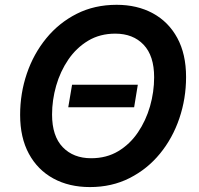

<svg xmlns="http://www.w3.org/2000/svg" viewBox="-20 -757 815 787"><path d="M348.6 9.8Q263.2 9.8 198.7 -25.4Q134.3 -60.5 98.4 -126.7Q62.5 -192.9 62.5 -286.1Q62.5 -374.5 90.1 -455.6Q117.7 -536.6 169.7 -600.1Q221.7 -663.6 294.4 -700.4Q367.2 -737.3 458 -737.3Q542.5 -737.3 606.7 -702.4Q670.9 -667.5 706.8 -601.3Q742.7 -535.2 742.7 -441.4Q742.7 -353 715.1 -271.7Q687.5 -190.4 635.7 -127.2Q584 -64 511.2 -27.1Q438.5 9.8 348.6 9.8ZM353.5 -108.4Q416.5 -108.4 464.6 -137.2Q512.7 -166 545.4 -214.4Q578.1 -262.7 595 -321.5Q611.8 -380.4 611.8 -440.4Q611.8 -528.3 568.6 -573.7Q525.4 -619.1 452.6 -619.1Q389.6 -619.1 341.3 -590.1Q293 -561 260 -512.7Q227.1 -464.4 210.2 -405.5Q193.4 -346.7 193.4 -287.6Q193.4 -199.2 237.1 -153.8Q280.8 -108.4 353.5 -108.4ZM544.9 -409.7 529.8 -317.4H259.8L275.4 -409.7Z"/></svg>

Font: Inter Semi Bold
Style: Italic
Weight: 600
Italic angle: -9.39999°
Designer: Rasmus Andersson
Foundry: rsms
Version: Version 4.000;git-3c8e0fc